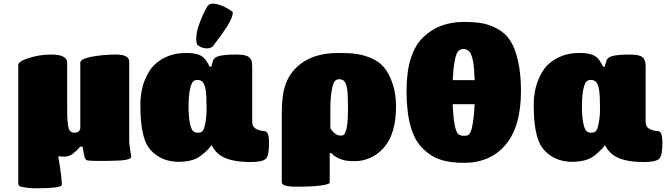

<svg xmlns="http://www.w3.org/2000/svg" viewBox="-20 -879 3649 1052"><path d="M300.8 -22.9 299.8 -19Q318.8 93.8 318.8 133.8Q318.8 152.8 168.9 152.8Q125 151.4 91.8 143.1Q80.1 138.7 80.1 126V-522.9Q80.1 -543 138.2 -561Q194.8 -580.1 261.2 -580.1Q348.1 -580.1 348.1 -535.2V-280.8Q348.1 -209 355 -180.4Q361.8 -151.9 386.2 -151.9Q418.5 -151.9 419.9 -178.2V-535.2Q419.9 -556.2 481 -567.9Q544.9 -580.1 615.2 -580.1Q688 -580.1 688 -541V-106Q688 -92.8 693.8 -53.2Q694.3 -48.8 696.8 -35.9Q699.2 -22.9 699.2 -21Q699.2 -4.4 645 0Q592.3 2.9 537.1 2.9Q485.4 2.9 467.8 1Q455.6 0.5 450.4 -4.9Q445.3 -10.3 442.9 -21L432.1 -75.2H418.9Q404.3 -56.6 377.9 -35.2Q356.4 -21 335 -21Q312 -21 300.8 -22.9Z M1000 -588.9Q1066.9 -588.9 1094.7 -564Q1110.8 -550.3 1128.9 -513.2H1137.2L1147.9 -547.9Q1152.8 -565.4 1183.1 -572.8Q1213.4 -580.1 1274.9 -580.1Q1336.9 -580.1 1350.1 -560.1Q1357.9 -550.8 1359.9 -540Q1361.8 -529.3 1361.8 -505.9V-210.9Q1361.8 -183.6 1384.8 -171.9Q1408.7 -161.1 1424.8 -161.1Q1441.9 -161.1 1448 -145Q1454.1 -128.9 1454.1 -92.8Q1454.1 -25.4 1436 -8.8Q1417 8.8 1354 8.8Q1235.4 8.8 1183.1 -30.8Q1154.3 -52.7 1141.1 -82H1138.2Q1126.5 -65.4 1102.8 -44.4Q1079.1 -23.4 1067.9 -17.1Q1028.8 6.3 963.9 7.8Q891.6 7.8 841.6 -25.6Q791.5 -59.1 772.9 -113.8Q749 -181.6 749 -303.2Q749 -377.4 771.7 -435.5Q794.4 -493.7 825.2 -522.9Q894 -588.9 1000 -588.9ZM1090.8 -429.2Q1079.6 -440.4 1064.5 -441.2Q1049.3 -441.9 1040 -434.1Q1029.3 -426.8 1021.2 -390.9Q1013.2 -355 1013.2 -295.9Q1013.2 -236.8 1021.2 -201.2Q1029.3 -165.5 1040 -159.2Q1048.8 -151.9 1063 -151.9Q1071.8 -151.9 1076.9 -153.1Q1082 -154.3 1087.6 -158.7Q1093.3 -163.1 1096.9 -172.9Q1100.6 -182.6 1104 -199.2Q1111.8 -234.4 1111.8 -284.2Q1111.8 -356 1106.9 -385.7Q1102.1 -415.5 1090.8 -429.2ZM1118.2 -847.2Q1132.3 -864.7 1170.9 -856Q1215.3 -843.8 1254.9 -814Q1258.3 -787.6 1223.1 -731.9Q1189.9 -681.6 1145 -624Q1132.3 -614.7 1116.2 -614Q1100.1 -613.3 1086.2 -618.7Q1072.3 -624 1060.1 -633.8Q1048.3 -669.9 1064.9 -728Q1089.8 -802.2 1118.2 -847.2Z M1523.9 -263.2Q1523.9 -360.4 1545.7 -419.2Q1567.4 -478 1614.7 -519Q1694.8 -588.9 1835 -588.9Q1896.5 -588.9 1935.8 -583Q1975.1 -577.1 2014.6 -560.1Q2059.1 -540.5 2083 -511.2Q2111.8 -477.5 2130.9 -421.4Q2149.9 -365.2 2149.9 -295.9Q2149.9 -147 2084 -70.8Q2052.2 -34.2 2010.5 -15.1Q1968.8 3.9 1926.8 3.9Q1896.5 3.9 1881.8 2Q1867.2 0 1849.6 -5.9Q1816.9 -16.6 1793.9 -41L1786.6 -38.1V120.1Q1786.6 131.3 1735.4 137.7Q1684.1 144 1604 144Q1523.9 144 1523.9 120.1ZM1845.7 -136.2Q1856 -136.2 1861.1 -138.4Q1866.2 -140.6 1871.6 -151.9Q1877 -163.1 1880.9 -186Q1886.7 -221.7 1886.7 -275.9Q1886.7 -354.5 1882.8 -385.7Q1878.9 -417 1868.7 -431.2Q1859.9 -443.4 1842.3 -444.6Q1824.7 -445.8 1815.9 -436Q1805.7 -427.7 1797.9 -385.7Q1790 -343.8 1790 -275.9V-176.8Q1801.8 -156.7 1816.7 -146.5Q1831.5 -136.2 1845.7 -136.2Z M2521.5 13.2Q2445.3 13.2 2392.8 -4.4Q2340.3 -22 2297.9 -64Q2207.5 -148.4 2207.5 -380.9Q2207.5 -587.9 2299.8 -675.8Q2385.7 -758.8 2521.5 -758.8Q2583.5 -758.8 2624 -751Q2664.6 -743.2 2705.6 -721.2Q2749.5 -697.3 2774.4 -658.2Q2801.8 -617.7 2818.1 -545.9Q2834.5 -474.1 2834.5 -380.9Q2834.5 -184.6 2749.5 -85Q2666 13.2 2521.5 13.2ZM2571.8 -211.9Q2579.6 -264.6 2580.6 -308.1H2460.4Q2466.3 -165 2491.7 -143.1Q2506.3 -134.8 2521.5 -134.8Q2536.6 -134.8 2544.4 -138.4Q2552.2 -142.1 2559.6 -159.4Q2566.9 -176.8 2571.8 -211.9ZM2555.7 -591.8Q2542.5 -608.9 2523.2 -610.4Q2503.9 -611.8 2491.7 -599.1Q2467.8 -576.7 2460.4 -439.9H2580.6Q2578.6 -507.3 2572.5 -540Q2566.4 -572.8 2555.7 -591.8Z M3155.3 -588.9Q3222.7 -588.9 3250.5 -564Q3266.6 -550.3 3284.7 -513.2H3292.5L3303.7 -547.9Q3308.6 -565.4 3338.9 -572.8Q3369.1 -580.1 3430.7 -580.1Q3492.2 -580.1 3505.4 -560.1Q3513.2 -550.8 3515.4 -539.8Q3517.6 -528.8 3517.6 -505.9V-210.9Q3517.6 -183.6 3540.5 -171.9Q3564.5 -161.1 3580.6 -161.1Q3597.7 -161.1 3603.5 -145Q3609.4 -128.9 3609.4 -92.8Q3609.4 -25.4 3591.3 -8.8Q3572.3 8.8 3509.3 8.8Q3390.6 8.8 3338.4 -30.8Q3309.6 -52.7 3296.4 -82H3293.5Q3281.7 -64.9 3258.3 -44.2Q3234.9 -23.4 3223.6 -17.1Q3184.6 6.3 3119.6 7.8Q3047.4 7.8 2997.3 -25.6Q2947.3 -59.1 2928.7 -113.8Q2904.3 -182.6 2904.3 -303.2Q2904.3 -377.4 2927 -435.5Q2949.7 -493.7 2980.5 -522.9Q3049.3 -588.9 3155.3 -588.9ZM3246.6 -429.2Q3235.4 -440.4 3220 -441.2Q3204.6 -441.9 3195.3 -434.1Q3184.6 -426.8 3176.5 -390.9Q3168.5 -355 3168.5 -295.9Q3168.5 -236.8 3176.5 -201.2Q3184.6 -165.5 3195.3 -159.2Q3204.1 -151.9 3218.3 -151.9Q3227.1 -151.9 3232.2 -153.1Q3237.3 -154.3 3242.9 -158.7Q3248.5 -163.1 3252.2 -172.9Q3255.9 -182.6 3259.3 -199.2Q3267.6 -236.3 3267.6 -284.2Q3267.6 -356 3262.7 -385.7Q3257.8 -415.5 3246.6 -429.2Z"/></svg>

Font: GGS TheRock Black
Style: Regular
Weight: 900
Designer: Rodrigo Fuenzalida (2012); Goodgame Studios (2014)
Foundry: Rodrigo Fuenzalida,2012;  GGS,2014
Version: Version 1.002 | FøM Mod